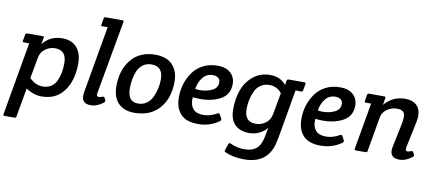

<svg xmlns="http://www.w3.org/2000/svg" viewBox="-82 -1070 3717 1634"><g transform="rotate(10 1776.5 -253.0)"><path d="M16 230Q2 230 2 222Q2 219 3 215L113 -415H70Q60 -414 57.5 -417Q55 -420 57 -429L66 -480Q68 -495 85 -495H213Q223 -495 225.5 -492Q228 -489 226 -480L216 -426Q280 -506 384 -506Q466 -506 510 -456Q554 -406 554 -318Q554 -171 486.5 -79.5Q419 12 295 12Q253 12 215.5 -2.5Q178 -17 159 -34L115 215Q114 224 110 227Q106 230 96 230ZM338 -412Q294 -412 255 -384.5Q216 -357 207 -307L174 -126Q227 -73 288 -73Q330 -73 360.5 -92.5Q391 -112 407 -146Q437 -211 437 -300Q437 -412 338 -412Z M858 -746Q872 -746 872 -738Q872 -735 871 -731L758 -99Q757 -93 757 -87Q757 -68 775 -68Q787 -68 803.5 -75Q820 -82 826 -69L834 -53Q841 -40 829 -30Q775 13 720 13Q643 13 643 -56Q643 -68 645 -82L747 -666H704Q694 -665 691.5 -668Q689 -671 691 -680L700 -731Q701 -740 705 -743Q709 -746 719 -746Z M1388 -308Q1388 -163 1310.5 -75.5Q1233 12 1096 12Q1006 12 956.5 -39Q907 -90 907 -187Q907 -327 981 -416.5Q1055 -506 1189 -506Q1331 -506 1374 -393Q1388 -356 1388 -308ZM1270 -306Q1270 -419 1172 -419Q1128 -419 1096.5 -396Q1065 -373 1050 -335Q1023 -267 1023 -187Q1023 -71 1113 -71Q1157 -71 1189.5 -95Q1222 -119 1238 -158Q1270 -231 1270 -306Z M1829 -46Q1749 12 1646 12Q1543 12 1495 -40.5Q1447 -93 1447 -185Q1447 -306 1514 -402Q1547 -449 1601.5 -477.5Q1656 -506 1727.5 -506Q1799 -506 1839 -469.5Q1879 -433 1879 -373Q1878 -283 1805 -242Q1732 -201 1628 -201Q1604 -201 1564 -205Q1563 -197 1563 -183Q1563 -133 1590.5 -102.5Q1618 -72 1678 -72Q1738 -72 1795 -106Q1809 -113 1816 -100L1833 -69Q1841 -56 1829 -46ZM1700 -420Q1648 -420 1615 -380Q1582 -340 1572 -279Q1592 -275 1610 -275Q1673 -275 1718.5 -298Q1764 -321 1764 -368Q1764 -393 1746.5 -406.5Q1729 -420 1700 -420Z M2475 -495Q2489 -495 2489 -487Q2489 -484 2488 -480L2479 -427Q2477 -418 2473.5 -415Q2470 -412 2460 -413L2415 -414L2354 -62Q2342 11 2330 61Q2285 240 2085 240Q1987 240 1921 208Q1910 203 1910 198.5Q1910 194 1913 187L1931 136Q1935 127 1939 125.5Q1943 124 1951 128Q2007 155 2072.5 155Q2138 155 2176 123Q2214 91 2228 14L2242 -61Q2218 -29 2177 -8.5Q2136 12 2089 12Q2010 12 1965 -31.5Q1920 -75 1920 -166Q1920 -257 1947 -331.5Q1974 -406 2035 -456Q2096 -506 2182 -506Q2268 -506 2319 -444L2325 -480Q2327 -489 2330.5 -492Q2334 -495 2344 -495ZM2296 -368Q2257 -420 2189 -421Q2146 -421 2113.5 -399Q2081 -377 2065 -340Q2032 -269 2032 -185Q2032 -75 2131 -75Q2176 -75 2215 -103.5Q2254 -132 2262 -183Z M2888 -46Q2808 12 2705 12Q2602 12 2554 -40.5Q2506 -93 2506 -185Q2506 -306 2573 -402Q2606 -449 2660.5 -477.5Q2715 -506 2786.5 -506Q2858 -506 2898 -469.5Q2938 -433 2938 -373Q2937 -283 2864 -242Q2791 -201 2687 -201Q2663 -201 2623 -205Q2622 -197 2622 -183Q2622 -133 2649.5 -102.5Q2677 -72 2737 -72Q2797 -72 2854 -106Q2868 -113 2875 -100L2892 -69Q2900 -56 2888 -46ZM2759 -420Q2707 -420 2674 -380Q2641 -340 2631 -279Q2651 -275 2669 -275Q2732 -275 2777.5 -298Q2823 -321 2823 -368Q2823 -393 2805.5 -406.5Q2788 -420 2759 -420Z M3011 0Q2997 0 2997 -8Q2997 -11 2998 -15L3068 -415H3025Q3015 -414 3012.5 -417Q3010 -420 3012 -429L3020 -480Q3022 -489 3025.5 -492Q3029 -495 3039 -495H3165Q3175 -495 3177.5 -492Q3180 -489 3178 -480L3169 -422Q3240 -506 3347 -506Q3410 -506 3445.5 -473.5Q3481 -441 3481 -381Q3481 -354 3473 -318L3427 -99Q3426 -92 3426 -87Q3426 -68 3442 -68Q3454 -68 3470.5 -75Q3487 -82 3493 -69L3501 -53Q3504 -48 3504 -42Q3504 -36 3496 -30Q3442 13 3387 13Q3309 13 3309 -53Q3309 -66 3312 -82L3355 -290Q3362 -327 3362 -353Q3362 -411 3295 -411Q3245 -411 3206.5 -383Q3168 -355 3161 -314L3109 -15Q3108 -6 3104 -3Q3100 0 3090 0Z"/></g></svg>

Font: Crete Round
Style: Italic
Weight: 400
Designer: Veronika Burian
Foundry: TypeTogether
Version: Version 1.001; ttfautohint (v1.6)